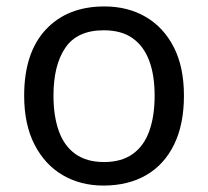

<svg xmlns="http://www.w3.org/2000/svg" viewBox="-20 -566 645 596"><path d="M551 -269Q551 -180 520.5 -117.5Q490 -55 434 -22.5Q378 10 301 10Q230 10 174.5 -22.5Q119 -55 87 -117.5Q55 -180 55 -269Q55 -402 122 -474Q189 -546 304 -546Q377 -546 432.5 -513.5Q488 -481 519.5 -419.5Q551 -358 551 -269ZM146 -269Q146 -206 162.5 -159.5Q179 -113 214 -88Q249 -63 303 -63Q357 -63 392 -88Q427 -113 443.5 -159.5Q460 -206 460 -269Q460 -333 443 -378Q426 -423 391.5 -447.5Q357 -472 302 -472Q220 -472 183 -418Q146 -364 146 -269Z"/></svg>

Font: hexlhindi05
Style: Book
Weight: 400
Designer: Jelle Bosma - Monotype Design Team
Foundry: Monotype Imaging Inc.
Version: Version 2.003